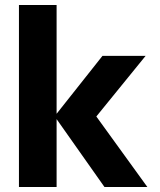

<svg xmlns="http://www.w3.org/2000/svg" viewBox="-20 -750 640 770"><path d="M399 0 200.5 -281.5V-285.5L391 -526H564L344.5 -256V-313L571 0ZM56 0V-730H207V0Z"/></svg>

Font: Google Sans Code
Style: Regular
Weight: 400
Monospace: yes
Designer: Google Sans Code Authors
Foundry: Google LLC
Version: Version 6.000